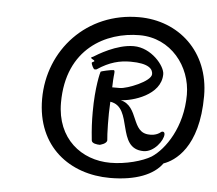

<svg xmlns="http://www.w3.org/2000/svg" viewBox="-43 -736 704 622"><g transform="rotate(5 308.5 -424.5)"><path d="M452 -312C390 -312 411 -400 349 -415C386 -416 479 -442 479 -511C479 -537 434 -593 376 -593C320 -593 260 -555 247 -547C244 -546 242 -546 242 -544C242 -538 253 -539 253 -533C253 -532 245 -530 245 -527C245 -523 252 -507 256 -507C259 -507 262 -507 263 -508C302 -534 335 -542 370 -542C430 -542 443 -524 443 -508C443 -484 366 -454 343 -454C338 -454 323 -454 318 -454C319 -494 321 -494 321 -504C321 -508 320 -510 317 -510C309 -510 277 -503 276 -501C275 -499 262 -450 262 -369C262 -338 263 -315 267 -277C268 -267 285 -265 294 -265C294 -265 317 -270 317 -282C315 -299 313 -360 316 -407C393 -396 346 -257 437 -257C471 -257 500 -297 500 -317C500 -327 491 -326 489 -324C473 -310 452 -312 452 -312ZM617 -452C617 -596 514 -688 385 -688C216 -688 95 -557 95 -397C95 -241 206 -161 336 -161C420 -161 478 -185 505 -223C540 -235 617 -283 617 -452ZM465 -242C437 -225 383 -210 333 -210C239 -210 157 -273 157 -390C157 -567 284 -630 392 -630C494 -630 561 -543 561 -451C561 -346 508 -270 465 -242Z"/></g></svg>

Font: Oregano
Style: Italic
Weight: 400
Italic angle: -12°
Designer: Astigmatic (AOETI)
Foundry: Astigmatic (AOETI)
Version: Version 1.000